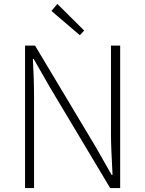

<svg xmlns="http://www.w3.org/2000/svg" viewBox="-20 -961 741 981"><path d="M108 -728H159L468 -212L550 -68H555Q547 -210 547 -278V-728H594V0H543L235 -515L152 -660H148Q154 -557 154 -455V0H108ZM243 -905 273 -941 410 -805 388 -781Z"/></svg>

Font: Merged Yaku Han JP ExtraLight
Style: Regular
Weight: 250
Designer: Ryoko NISHIZUKA 西塚涼子 (kana, bopomofo & ideographs); Paul D. Hunt (Latin, Greek & Cyrillic); Sandoll Communications 산돌커뮤니
Foundry: Adobe
Version: Version 2.004